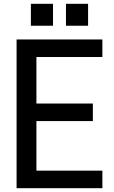

<svg xmlns="http://www.w3.org/2000/svg" viewBox="-20 -987 597 1007"><path d="M442 -852ZM258 -852H142V-967H258ZM442 -852H326V-967H442ZM517 0H67V-780H517V-688H171V-444H467V-352H171V-92H517Z"/></svg>

Font: Tanohe Sans Medium
Style: Regular
Weight: 500
Designer: Village Type and Design LLC
Foundry: Cooper Hewitt Smithsonian Design Museum
Version: Version 1.00;September 29, 2021;FontCreator 13.0.0.2655 64-b